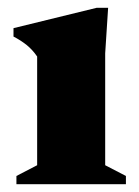

<svg xmlns="http://www.w3.org/2000/svg" viewBox="-20 -471 356 491"><path d="M256.5 -451 249 -334.5V-48.5L302 -21V0H22V-21L75 -48.5V-326.5Q63 -344 48 -356Q33 -368 14.5 -377.5V-399L227 -451Z"/></svg>

Font: Newsreader Text ExtraBold
Style: Regular
Weight: 800
Designer: Hugues Gentile
Foundry: Production Type
Version: Version 1.001